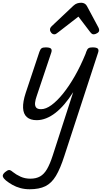

<svg xmlns="http://www.w3.org/2000/svg" viewBox="-118 -860 753 1398"><path d="M149 15Q103 15 77.5 -7.5Q52 -30 50 -74.5Q48 -119 69 -183L169 -483Q176 -503 185.5 -509Q195 -515 214 -515Q245 -515 253.5 -505.5Q262 -496 255 -476L149 -160Q140 -135 137.5 -113Q135 -91 144.5 -78Q154 -65 181 -65Q216 -65 257 -95Q298 -125 341.5 -179Q385 -233 427 -306.5Q469 -380 505 -468L510 -483Q517 -503 526.5 -509Q536 -515 555 -515Q586 -515 594.5 -505.5Q603 -496 596 -476L351 274Q321 368 289 421Q257 474 212 496Q167 518 98 518Q62 518 30.5 509.5Q-1 501 -27.5 486Q-54 471 -75 454Q-92 440 -97 426Q-102 412 -82 394Q-64 379 -53 378Q-42 377 -25 392Q0 412 32 426.5Q64 441 103 441Q145 441 174 424.5Q203 408 224.5 371Q246 334 266 272L415 -189Q384 -140 351.5 -102Q319 -64 285.5 -38Q252 -12 217.5 1.5Q183 15 149 15ZM278 -610Q265 -610 255.5 -621Q246 -632 246 -644Q246 -653 250 -659Q254 -665 258 -669L416 -818Q430 -831 444 -835.5Q458 -840 474 -840Q487 -840 498.5 -833.5Q510 -827 516 -814L598 -661Q602 -654 603 -649Q604 -644 604 -639Q604 -627 589.5 -618.5Q575 -610 565 -610Q555 -610 549.5 -615Q544 -620 539 -626L453 -739L306 -625Q300 -621 293 -615.5Q286 -610 278 -610Z"/></svg>

Font: Playwrite NZ
Style: Regular
Weight: 400
Designer: Veronika Burian, José Scaglione
Foundry: TypeTogether
Version: Version 1.002